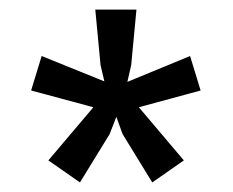

<svg xmlns="http://www.w3.org/2000/svg" viewBox="-20 -748 487 401"><path d="M147 -367 81 -413 175 -524 45 -559 67 -631 198 -578 190 -612 179 -728H265L254 -612L246 -577L377 -631L399 -559L270 -524L364 -413L298 -367L236 -468L223 -504L209 -468Z"/></svg>

Font: AR One Sans
Style: Regular
Weight: 400
Designer: Niteesh Yadav
Foundry: Niteesh Yadav
Version: Version 1.001;gftools[0.9.33]